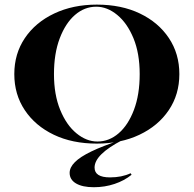

<svg xmlns="http://www.w3.org/2000/svg" viewBox="-20 -602 827 820"><path d="M393.5 11.3Q288.7 11.3 209.7 -26.6Q130.6 -64.5 85.9 -131.5Q41.1 -198.4 41.1 -285.5Q41.1 -372.6 86.3 -439.5Q131.5 -506.5 211.7 -544.4Q291.9 -582.3 393.5 -582.3Q498.4 -582.3 577.4 -544.4Q656.5 -506.5 701.2 -439.5Q746 -372.6 746 -285.5Q746 -198.4 700.8 -131.5Q655.6 -64.5 575.8 -26.6Q496 11.3 393.5 11.3ZM396 2.4Q446 2.4 486.7 -32.7Q527.4 -67.7 552 -132.7Q576.6 -197.6 576.6 -285.5Q576.6 -374.2 550 -438.7Q523.4 -503.2 480.6 -538.3Q437.9 -573.4 391.1 -573.4Q341.1 -573.4 300.4 -538.3Q259.7 -503.2 235.1 -438.3Q210.5 -373.4 210.5 -285.5Q210.5 -197.6 237.1 -132.7Q263.7 -67.7 306.5 -32.7Q349.2 2.4 396 2.4ZM380.6 197.6Q332.3 197.6 304.8 181.5Q277.4 165.3 277.4 136.3Q277.4 112.9 300 90.3Q322.6 67.7 370.2 44.8Q417.7 21.8 493.5 -3.2H501.6Q442.7 27.4 413.3 56.5Q383.9 85.5 383.9 113.7Q383.9 155.6 450 155.6Q500 155.6 537.9 137.9L541.9 144.4Q511.3 169.4 469.4 183.5Q427.4 197.6 380.6 197.6Z"/></svg>

Font: Playfair 144pt SemiExpanded Black
Style: Regular
Weight: 900
Width: 6
Designer: Claus Eggers Sørensen
Foundry: Claus Eggers Sørensen
Version: Version 2.203